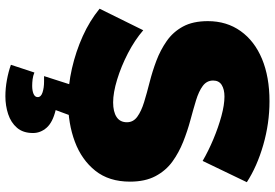

<svg xmlns="http://www.w3.org/2000/svg" viewBox="-170 -586 996 695"><g transform="rotate(90 327.5 -239.0)"><path d="M563 -475Q527 -496 484 -514Q441 -532 400.5 -543Q360 -554 330 -554Q304 -554 288 -544Q272 -534 272 -513Q272 -490 291.5 -475.5Q311 -461 344 -451Q377 -441 416 -430.5Q455 -420 494 -404.5Q533 -389 565.5 -365.5Q598 -342 618 -304.5Q638 -267 638 -212Q638 -136 598.5 -86.5Q559 -37 493.5 -12.5Q428 12 349 12Q289 12 228 -2Q167 -16 111.5 -41Q56 -66 12 -102L90 -260Q126 -229 173.5 -204.5Q221 -180 268.5 -165.5Q316 -151 351 -151Q385 -151 404 -163.5Q423 -176 423 -201Q423 -224 403 -238.5Q383 -253 350.5 -263Q318 -273 278.5 -283Q239 -293 200.5 -307.5Q162 -322 129 -345Q96 -368 76.5 -404Q57 -440 57 -494Q57 -562 93 -612.5Q129 -663 194 -690Q259 -717 347 -717Q427 -717 505 -694.5Q583 -672 640 -635ZM291 -10 400 0 379 57Q424 68 443 90Q462 112 462 139Q462 175 443 197Q424 219 393.5 229Q363 239 329 239Q300 239 270 233.5Q240 228 215 219L243 134Q255 139 267.5 140.5Q280 142 291 142Q309 142 320.5 137Q332 132 332 122Q332 110 315 104.5Q298 99 276 99Q272 99 266 99Q260 99 256 99Z"/></g></svg>

Font: Alexandria ExtraBold
Style: Regular
Weight: 800
Designer: Mohamed Gaber
Foundry: Kief Type Foundry
Version: Version 5.100